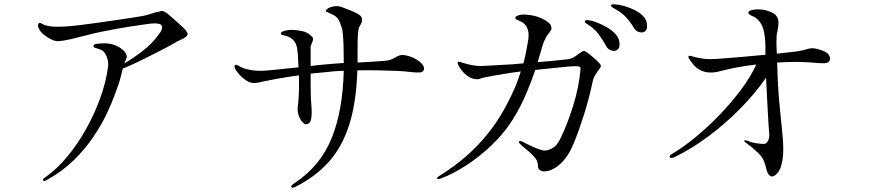

<svg xmlns="http://www.w3.org/2000/svg" viewBox="-20 -805 4020 887"><path d="M249 -615Q235 -614 216.5 -623Q198 -632 182.5 -645Q167 -658 161 -670Q154 -683 155.5 -689.5Q157 -696 160 -698Q165 -701 171.5 -696.5Q178 -692 191 -688Q211 -682 240 -681.5Q269 -681 303 -684Q317 -685 353 -689.5Q389 -694 436 -700.5Q483 -707 529.5 -714Q576 -721 611.5 -726.5Q647 -732 660 -736Q670 -739 682.5 -743Q695 -747 703 -749Q711 -750 719 -752.5Q727 -755 732 -754Q737 -752 742 -750Q747 -748 754 -742Q766 -732 784 -716Q802 -700 818.5 -685Q835 -670 840 -662Q844 -657 846.5 -650.5Q849 -644 840 -636Q831 -628 814.5 -621Q798 -614 784 -605Q778 -601 752.5 -587.5Q727 -574 691.5 -556Q656 -538 618 -519.5Q580 -501 547 -488Q543 -471 539.5 -456.5Q536 -442 530 -422Q524 -405 510 -366.5Q496 -328 472 -277.5Q448 -227 410.5 -171.5Q373 -116 321 -65Q269 -14 199 25Q191 30 187 31.5Q183 33 180 29Q176 24 181 20Q186 16 192 12Q243 -24 290 -80.5Q337 -137 376 -206Q415 -275 442 -349Q469 -423 479 -495Q481 -508 479 -520.5Q477 -533 473 -543Q463 -568 448.5 -574Q434 -580 417 -585Q415 -585 413 -588.5Q411 -592 412 -594Q414 -601 430.5 -603Q447 -605 463 -605Q499 -605 529.5 -587.5Q560 -570 566 -546Q567 -542 563 -532.5Q559 -523 554 -512Q591 -533 636.5 -567.5Q682 -602 716 -649Q733 -672 728 -685Q723 -698 691 -697Q681 -697 650 -692.5Q619 -688 579.5 -682Q540 -676 504 -669Q468 -662 447 -658Q417 -652 379.5 -642Q342 -632 307 -624Q272 -616 249 -615Z M1841 -551Q1865 -549 1888 -538.5Q1911 -528 1925.5 -514Q1940 -500 1939 -487Q1938 -475 1926.5 -471.5Q1915 -468 1870 -473Q1850 -476 1812 -477.5Q1774 -479 1727 -480Q1680 -481 1631 -480Q1626 -329 1592.5 -226Q1559 -123 1497.5 -55.5Q1436 12 1347 57Q1340 61 1334 62Q1328 63 1326 59Q1324 56 1327 52Q1330 48 1342 40Q1460 -38 1512 -166.5Q1564 -295 1568 -478Q1552 -477 1537 -476.5Q1522 -476 1508 -474Q1486 -472 1462.5 -469.5Q1439 -467 1415 -465Q1415 -422 1415.5 -381.5Q1416 -341 1418 -325Q1420 -304 1420 -283Q1420 -262 1415 -247Q1410 -232 1393 -231Q1387 -230 1376.5 -241.5Q1366 -253 1359 -274.5Q1352 -296 1357 -324Q1360 -346 1361 -383Q1362 -420 1361 -457Q1303 -449 1256.5 -440.5Q1210 -432 1193 -428Q1165 -420 1146.5 -422Q1128 -424 1107 -441Q1086 -457 1072.5 -477.5Q1059 -498 1065 -504Q1070 -508 1078.5 -503Q1087 -498 1095 -494Q1104 -489 1130.5 -483Q1157 -477 1195 -478Q1216 -479 1261.5 -484Q1307 -489 1359 -494Q1358 -526 1356 -551.5Q1354 -577 1352 -585Q1348 -606 1335 -620Q1322 -634 1298 -640Q1291 -642 1283.5 -644Q1276 -646 1278 -652Q1280 -659 1298 -663.5Q1316 -668 1330 -667Q1356 -666 1379.5 -660.5Q1403 -655 1420 -637Q1428 -630 1426 -621Q1424 -612 1419.5 -603Q1415 -594 1415 -585V-500Q1444 -504 1469 -506Q1494 -508 1513 -510Q1527 -511 1541 -512Q1555 -513 1568 -514V-534Q1568 -564 1567 -596.5Q1566 -629 1563 -655Q1562 -668 1559.5 -675Q1557 -682 1549 -704Q1540 -726 1521 -735.5Q1502 -745 1495 -748Q1488 -751 1486 -752Q1484 -753 1486 -757Q1490 -767 1513 -773.5Q1536 -780 1557 -773Q1578 -765 1600 -756.5Q1622 -748 1637 -738.5Q1652 -729 1652 -717Q1653 -705 1649.5 -698Q1646 -691 1641 -682.5Q1636 -674 1635 -660Q1632 -638 1632 -607Q1632 -576 1632 -542V-516Q1662 -518 1693 -519.5Q1724 -521 1758 -524Q1784 -526 1805 -539Q1826 -552 1841 -551Z M2349 -253Q2308 -188 2250.5 -133.5Q2193 -79 2131.5 -39.5Q2070 0 2018 19Q2001 25 1999 20Q1998 15 2012 6Q2214 -119 2318 -316Q2343 -363 2359.5 -402Q2376 -441 2386 -475Q2370 -473 2357 -471Q2344 -469 2336 -468Q2292 -461 2258 -455Q2224 -449 2212 -446Q2198 -442 2196 -440.5Q2194 -439 2183 -439Q2160 -440 2142 -452.5Q2124 -465 2112.5 -480.5Q2101 -496 2097 -505Q2092 -516 2096 -519Q2100 -521 2105.5 -519Q2111 -517 2124 -513Q2166 -500 2204 -500Q2208 -500 2232 -501.5Q2256 -503 2287 -504.5Q2318 -506 2348 -508Q2378 -510 2394 -512H2398Q2406 -541 2410.5 -565.5Q2415 -590 2419 -613Q2422 -626 2422 -644Q2422 -662 2414 -679Q2406 -696 2384 -707Q2372 -712 2366.5 -714.5Q2361 -717 2361 -721Q2360 -728 2367 -731Q2374 -734 2381 -736Q2388 -738 2407.5 -737.5Q2427 -737 2451.5 -731Q2476 -725 2499 -711Q2521 -698 2525 -687Q2529 -676 2527 -669Q2524 -662 2513.5 -649Q2503 -636 2493 -613Q2489 -604 2482 -579Q2475 -554 2464 -518Q2493 -520 2523.5 -523Q2554 -526 2577.5 -528.5Q2601 -531 2608 -532Q2624 -535 2640 -546.5Q2656 -558 2663 -563Q2670 -568 2672 -568.5Q2674 -569 2678 -569Q2682 -569 2685 -567Q2688 -565 2693 -562Q2696 -560 2708 -550.5Q2720 -541 2733 -529Q2746 -517 2753 -508Q2757 -503 2755 -496Q2754 -494 2752 -491Q2750 -488 2748 -485Q2743 -479 2732.5 -462.5Q2722 -446 2720 -437Q2701 -348 2677.5 -274Q2654 -200 2631 -144Q2612 -98 2590 -71Q2568 -44 2547 -31Q2526 -18 2510 -15Q2494 -12 2487 -14Q2474 -17 2469.5 -23.5Q2465 -30 2465 -40Q2465 -53 2460.5 -62.5Q2456 -72 2449 -79Q2444 -86 2431 -98Q2418 -110 2404 -121Q2390 -132 2386 -137Q2383 -139 2379.5 -143.5Q2376 -148 2378 -152Q2380 -154 2385.5 -153Q2391 -152 2395 -150Q2398 -148 2411 -141.5Q2424 -135 2441.5 -127Q2459 -119 2476 -113.5Q2493 -108 2503 -110Q2518 -112 2536 -123Q2554 -134 2570 -167Q2601 -231 2627.5 -315Q2654 -399 2662 -485Q2663 -494 2657.5 -496.5Q2652 -499 2645 -499Q2637 -500 2606.5 -497.5Q2576 -495 2535 -490.5Q2494 -486 2453 -482Q2436 -431 2410.5 -371Q2385 -311 2349 -253ZM2825 -571Q2816 -568 2801.5 -573Q2787 -578 2778 -596Q2768 -616 2748 -643.5Q2728 -671 2703 -687Q2696 -692 2688 -697Q2680 -702 2682 -707Q2684 -713 2694.5 -712Q2705 -711 2718 -708Q2724 -706 2743.5 -698.5Q2763 -691 2785.5 -678Q2808 -665 2824.5 -646.5Q2841 -628 2842 -605Q2843 -590 2838.5 -582.5Q2834 -575 2825 -571ZM2803 -780Q2804 -786 2816.5 -785Q2829 -784 2839 -783Q2850 -781 2870.5 -775Q2891 -769 2913 -758Q2935 -747 2951 -731Q2967 -715 2969 -692Q2972 -664 2954 -657Q2945 -653 2930.5 -657.5Q2916 -662 2906 -680Q2891 -705 2872.5 -725Q2854 -745 2826 -761Q2818 -766 2810 -770.5Q2802 -775 2803 -780Z M3519 -446Q3470 -375 3401 -304.5Q3332 -234 3252.5 -175Q3173 -116 3094 -78Q3089 -76 3082 -75.5Q3075 -75 3074 -79Q3072 -83 3076.5 -87.5Q3081 -92 3085 -94Q3134 -123 3190.5 -169Q3247 -215 3302 -272Q3357 -329 3402.5 -389.5Q3448 -450 3474 -507Q3381 -496 3306 -476Q3277 -468 3251 -470.5Q3225 -473 3202 -489Q3191 -497 3183 -507Q3175 -517 3170 -524Q3166 -529 3162.5 -535.5Q3159 -542 3161 -545Q3164 -549 3173.5 -546Q3183 -543 3191 -541Q3196 -540 3219 -535.5Q3242 -531 3271 -532Q3283 -532 3321.5 -535Q3360 -538 3412.5 -542.5Q3465 -547 3516 -552V-573Q3517 -614 3511 -650Q3505 -686 3489 -705Q3473 -725 3455 -731Q3436 -740 3437 -747Q3439 -755 3455.5 -759Q3472 -763 3497 -761Q3512 -760 3526.5 -755Q3541 -750 3552 -744Q3564 -738 3571 -724.5Q3578 -711 3576 -691Q3575 -678 3573 -669Q3571 -660 3568 -643Q3567 -631 3567 -609Q3567 -587 3569 -557Q3603 -561 3628 -563.5Q3653 -566 3664 -568Q3689 -572 3703 -576.5Q3717 -581 3728 -582Q3739 -583 3755 -579Q3798 -568 3808 -553Q3818 -538 3813 -526Q3809 -514 3789 -513Q3769 -512 3732 -516Q3659 -522 3570 -516Q3570 -512 3570.5 -507Q3571 -502 3571 -497Q3573 -408 3580.5 -329Q3588 -250 3594.5 -187Q3601 -124 3597 -81Q3595 -64 3590 -43.5Q3585 -23 3575 -10Q3565 4 3553 9Q3541 14 3531 1Q3524 -8 3520.5 -24Q3517 -40 3510 -59Q3503 -78 3484 -97Q3466 -114 3451.5 -126Q3437 -138 3427 -145Q3416 -152 3418.5 -155.5Q3421 -159 3436 -154Q3454 -146 3478.5 -142.5Q3503 -139 3514 -141Q3524 -144 3530 -158.5Q3536 -173 3533 -196Q3532 -204 3530.5 -229Q3529 -254 3527 -290Q3525 -326 3523 -366.5Q3521 -407 3519 -446Z"/></svg>

Font: Shippori Mincho TTF
Style: Regular
Weight: 400
Version: Version 2.100